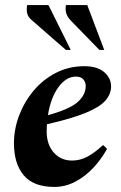

<svg xmlns="http://www.w3.org/2000/svg" viewBox="-20 -727 479 757"><path d="M194 10Q112 10 73.5 -36Q35 -82 35 -162Q35 -218 55.5 -272Q76 -326 113 -370Q150 -414 201 -440Q252 -466 312 -466Q364 -466 391 -442.5Q418 -419 418 -386Q418 -357 396.5 -331.5Q375 -306 320 -283Q265 -260 165 -237Q164 -224 164 -210Q164 -157 192 -125.5Q220 -94 264 -94Q295 -94 323 -108.5Q351 -123 385 -154H388L402 -140Q380 -100 348.5 -66Q317 -32 277.5 -11Q238 10 194 10ZM279 -425Q241 -425 210.5 -383.5Q180 -342 169 -273Q254 -296 286 -324.5Q318 -353 318 -388Q318 -402 309 -413.5Q300 -425 279 -425ZM372 -530 259 -646Q245 -661 241 -675.5Q237 -690 240 -707H324L391 -530ZM240 -530 107 -646Q90 -660 87 -675Q84 -690 87 -707H171L259 -530Z"/></svg>

Font: Spectral
Style: Bold Italic
Weight: 700
Italic angle: -10°
Designer: Jean-Baptiste Levee
Foundry: Production Type
Version: Version 2.001